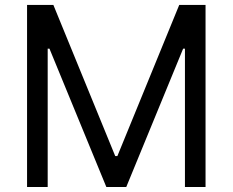

<svg xmlns="http://www.w3.org/2000/svg" viewBox="-20 -747 929 767"><path d="M193.2 -727.3 440.3 -123.6H448.9L696 -727.3H801.1V0H718.8V-552.6H711.6L484.4 0H404.8L177.6 -552.6H170.5V0H88.1V-727.3Z"/></svg>

Font: Interop
Style: Regular
Weight: 400
Designer: Rasmus Andersson, Google, Jang Haemin
Foundry: jhaemin
Version: Version 1.008